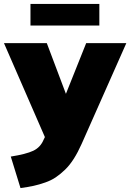

<svg xmlns="http://www.w3.org/2000/svg" viewBox="-48 -729 662 976"><path d="M106.9 -599.1V-709H457V-599.1ZM56.2 227.1 6.8 66.9Q84.5 54.7 121.1 37.4Q157.7 20 173.8 -19L180.2 -32.2L-27.8 -509.8H189.9L287.1 -252L390.1 -509.8H594.2L367.2 2Q348.1 44.9 327.4 77.6Q306.6 110.4 283 133.3Q259.3 156.2 235.8 172.1Q212.4 188 181.6 198.7Q150.9 209.5 123 215.6Q95.2 221.7 56.2 227.1Z"/></svg>

Font: Mulish ExtraBlack
Style: Regular
Weight: 1000
Designer: Vernon Adams
Foundry: Vernon Adams
Version: Version 3.603; ttfautohint (v1.8.3)